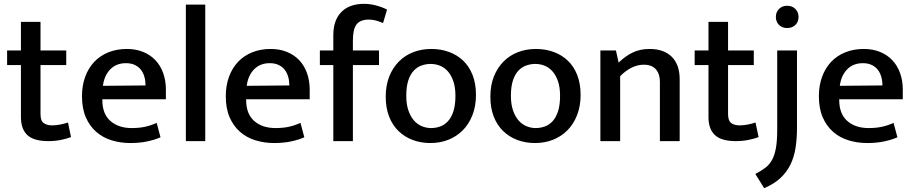

<svg xmlns="http://www.w3.org/2000/svg" viewBox="-20 -735 4757 1000"><path d="M325 -396H191V-141Q191 -106 207.5 -94Q224 -82 252 -82Q272 -82 294.5 -86.5Q317 -91 334 -97L350 -21Q330 -13 298.5 -6.5Q267 0 232 0Q156 0 122.5 -31.5Q89 -63 89 -125V-396H17V-472H89V-621H191V-472H325Z M844 -218H513V-214Q513 -142 555 -105Q597 -68 666 -68Q704 -68 734.5 -74.5Q765 -81 796 -95L816 -20Q787 -7 747 1.5Q707 10 659 10Q608 10 562 -4Q516 -18 481.5 -48Q447 -78 427 -124Q407 -170 407 -234Q407 -289 423.5 -334.5Q440 -380 470.5 -412.5Q501 -445 544.5 -462.5Q588 -480 641 -480Q687 -480 724.5 -465Q762 -450 788.5 -422.5Q815 -395 829.5 -355.5Q844 -316 844 -268ZM738 -290Q738 -314 732 -335Q726 -356 714 -371.5Q702 -387 682.5 -396.5Q663 -406 636 -406Q586 -406 554.5 -374Q523 -342 516 -288Z M948 0V-711H1049V0Z M1593 -218H1262V-214Q1262 -142 1304 -105Q1346 -68 1415 -68Q1453 -68 1483.5 -74.5Q1514 -81 1545 -95L1565 -20Q1536 -7 1496 1.5Q1456 10 1408 10Q1357 10 1311 -4Q1265 -18 1230.5 -48Q1196 -78 1176 -124Q1156 -170 1156 -234Q1156 -289 1172.5 -334.5Q1189 -380 1219.5 -412.5Q1250 -445 1293.5 -462.5Q1337 -480 1390 -480Q1436 -480 1473.5 -465Q1511 -450 1537.5 -422.5Q1564 -395 1578.5 -355.5Q1593 -316 1593 -268ZM1487 -290Q1487 -314 1481 -335Q1475 -356 1463 -371.5Q1451 -387 1431.5 -396.5Q1412 -406 1385 -406Q1335 -406 1303.5 -374Q1272 -342 1265 -288Z M1876 -715Q1907 -715 1939 -706.5Q1971 -698 1996 -685L1975 -615Q1956 -623 1938.5 -628Q1921 -633 1901 -633Q1857 -633 1837.5 -608.5Q1818 -584 1818 -524V-472H1954V-396H1818V0H1716V-396H1646V-472H1716V-552Q1716 -630 1758 -672.5Q1800 -715 1876 -715Z M2459 -241Q2459 -182 2440.5 -135Q2422 -88 2390 -56Q2358 -24 2315 -7Q2272 10 2222 10Q2172 10 2129.5 -6Q2087 -22 2055.5 -52.5Q2024 -83 2006.5 -128Q1989 -173 1989 -231Q1989 -291 2007.5 -337Q2026 -383 2058 -415Q2090 -447 2133 -463.5Q2176 -480 2226 -480Q2276 -480 2318.5 -464.5Q2361 -449 2392.5 -419Q2424 -389 2441.5 -344Q2459 -299 2459 -241ZM2352 -236Q2352 -281 2341 -312.5Q2330 -344 2312 -364Q2294 -384 2271 -393Q2248 -402 2223 -402Q2199 -402 2176 -394Q2153 -386 2135 -367Q2117 -348 2106.5 -316Q2096 -284 2096 -236Q2096 -192 2107 -160Q2118 -128 2136 -107.5Q2154 -87 2177.5 -77.5Q2201 -68 2225 -68Q2249 -68 2272 -76Q2295 -84 2313 -103.5Q2331 -123 2341.5 -155.5Q2352 -188 2352 -236Z M3004 -241Q3004 -182 2985.5 -135Q2967 -88 2935 -56Q2903 -24 2860 -7Q2817 10 2767 10Q2717 10 2674.5 -6Q2632 -22 2600.5 -52.5Q2569 -83 2551.5 -128Q2534 -173 2534 -231Q2534 -291 2552.5 -337Q2571 -383 2603 -415Q2635 -447 2678 -463.5Q2721 -480 2771 -480Q2821 -480 2863.5 -464.5Q2906 -449 2937.5 -419Q2969 -389 2986.5 -344Q3004 -299 3004 -241ZM2897 -236Q2897 -281 2886 -312.5Q2875 -344 2857 -364Q2839 -384 2816 -393Q2793 -402 2768 -402Q2744 -402 2721 -394Q2698 -386 2680 -367Q2662 -348 2651.5 -316Q2641 -284 2641 -236Q2641 -192 2652 -160Q2663 -128 2681 -107.5Q2699 -87 2722.5 -77.5Q2746 -68 2770 -68Q2794 -68 2817 -76Q2840 -84 2858 -103.5Q2876 -123 2886.5 -155.5Q2897 -188 2897 -236Z M3210 0H3107V-472H3188L3202 -409Q3237 -443 3275.5 -461.5Q3314 -480 3363 -480Q3438 -480 3479 -439Q3520 -398 3520 -322V0H3417V-309Q3417 -350 3396 -374Q3375 -398 3333 -398Q3301 -398 3269.5 -382.5Q3238 -367 3210 -338Z M3906 -396H3772V-141Q3772 -106 3788.5 -94Q3805 -82 3833 -82Q3853 -82 3875.5 -86.5Q3898 -91 3915 -97L3931 -21Q3911 -13 3879.5 -6.5Q3848 0 3813 0Q3737 0 3703.5 -31.5Q3670 -63 3670 -125V-396H3598V-472H3670V-621H3772V-472H3906Z M4028 -472H4131V-70Q4131 -13 4123.5 35Q4116 83 4097 122Q4078 161 4045 192Q4012 223 3960 245L3914 171Q3945 155 3966.5 138.5Q3988 122 4001.5 97Q4015 72 4021.5 34.5Q4028 -3 4028 -60ZM4080 -589Q4053 -589 4037 -605.5Q4021 -622 4021 -647Q4021 -672 4037.5 -688.5Q4054 -705 4080 -705Q4106 -705 4122.5 -688.5Q4139 -672 4139 -647Q4139 -621 4122.5 -605Q4106 -589 4080 -589Z M4682 -218H4351V-214Q4351 -142 4393 -105Q4435 -68 4504 -68Q4542 -68 4572.5 -74.5Q4603 -81 4634 -95L4654 -20Q4625 -7 4585 1.5Q4545 10 4497 10Q4446 10 4400 -4Q4354 -18 4319.5 -48Q4285 -78 4265 -124Q4245 -170 4245 -234Q4245 -289 4261.5 -334.5Q4278 -380 4308.5 -412.5Q4339 -445 4382.5 -462.5Q4426 -480 4479 -480Q4525 -480 4562.5 -465Q4600 -450 4626.5 -422.5Q4653 -395 4667.5 -355.5Q4682 -316 4682 -268ZM4576 -290Q4576 -314 4570 -335Q4564 -356 4552 -371.5Q4540 -387 4520.5 -396.5Q4501 -406 4474 -406Q4424 -406 4392.5 -374Q4361 -342 4354 -288Z"/></svg>

Font: Ek Mukta Medium
Style: Regular
Weight: 500
Designer: Girish Dalvi and Yashodeep Gholap
Foundry: Ek Type
Version: Version 2.538;PS 1.002;hotconv 16.6.51;makeotf.lib2.5.65220;